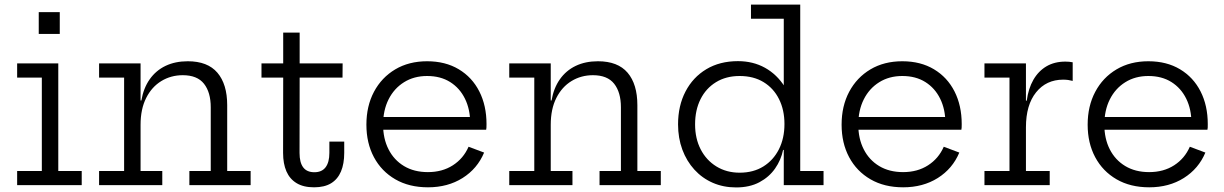

<svg xmlns="http://www.w3.org/2000/svg" viewBox="-20 -810 5355 840"><path d="M235 -62H337.5V0H55V-62H163V-470.5H55V-532.5H235ZM149.5 -757H241.5V-661.5H149.5Z M595 -62H690V0H413.5V-62H523V-470.5H413.5V-532.5H595ZM902 -62V-340.5Q902 -406 872.5 -443.5Q843 -481 779.5 -481Q728 -481 686 -455.5Q644 -430 619.5 -381.5Q595 -333 595 -264L578.5 -370.5H598.5Q608 -425 635 -463.2Q662 -501.5 704.2 -521.8Q746.5 -542 801.5 -542Q888.5 -542 931.2 -491.8Q974 -441.5 974 -350V-62H1076.5V0H808.5V-62Z M1290.5 -141Q1290.5 -99 1306.5 -77.8Q1322.5 -56.5 1355.5 -56.5Q1388 -56.5 1404.5 -78.2Q1421 -100 1421 -141V-190.5H1486V-141.5Q1486 -93.5 1471.8 -59.8Q1457.5 -26 1428.5 -8.2Q1399.5 9.5 1354 9.5Q1307.5 9.5 1277.5 -8.8Q1247.5 -27 1233 -60.5Q1218.5 -94 1218.5 -141L1219 -470.5H1124V-532.5H1219V-667.5H1291V-532.5H1479L1478.5 -470.5H1291Z M1852.5 9.5Q1770 9.5 1709.5 -25.5Q1649 -60.5 1616 -122.2Q1583 -184 1583 -264.5Q1583 -346 1616.2 -408.5Q1649.5 -471 1709.2 -506.5Q1769 -542 1848.5 -542Q1928.5 -542 1987 -507Q2045.5 -472 2077 -410Q2108.5 -348 2108.5 -267Q2108.5 -257.5 2108.2 -252Q2108 -246.5 2107 -242.5H2036Q2036.5 -248.5 2036.8 -255.8Q2037 -263 2037 -272.5Q2037 -332 2014.2 -378.2Q1991.5 -424.5 1949.5 -451Q1907.5 -477.5 1848.5 -477.5Q1791 -477.5 1747.5 -450.2Q1704 -423 1680 -375.2Q1656 -327.5 1656 -264.5Q1656 -203.5 1679.8 -156.8Q1703.5 -110 1747.5 -83.5Q1791.5 -57 1852 -57Q1915 -57 1961.2 -86.8Q2007.5 -116.5 2030 -168L2098 -142.5Q2068.5 -72 2003.8 -31.2Q1939 9.5 1852.5 9.5ZM1628.5 -242.5V-298H2085.5L2106.5 -242.5Z M2389.5 -62H2484.5V0H2208V-62H2317.5V-470.5H2208V-532.5H2389.5ZM2696.5 -62V-340.5Q2696.5 -406 2667 -443.5Q2637.5 -481 2574 -481Q2522.5 -481 2480.5 -455.5Q2438.5 -430 2414 -381.5Q2389.5 -333 2389.5 -264L2373 -370.5H2393Q2402.5 -425 2429.5 -463.2Q2456.5 -501.5 2498.8 -521.8Q2541 -542 2596 -542Q2683 -542 2725.8 -491.8Q2768.5 -441.5 2768.5 -350V-62H2871V0H2603V-62Z M3409 0V-199L3412 -238V-301.5L3409 -371.5V-728H3265.5V-790H3481V-62H3583V0ZM3208.5 -542.5Q3274.5 -542.5 3326.8 -513.5Q3379 -484.5 3413 -430.8Q3447 -377 3458 -302L3412 -267.5Q3412 -329 3388.2 -376.5Q3364.5 -424 3320.5 -450.8Q3276.5 -477.5 3216 -477.5Q3156.5 -477.5 3112.5 -450.5Q3068.5 -423.5 3044.8 -376Q3021 -328.5 3021 -266Q3021 -204 3045.5 -156.5Q3070 -109 3114.2 -81.8Q3158.5 -54.5 3216 -54.5Q3276 -54.5 3319.8 -81.8Q3363.5 -109 3387.8 -157Q3412 -205 3412 -267.5L3423 -154H3406Q3397 -110 3371 -72.8Q3345 -35.5 3302.5 -12.8Q3260 10 3200.5 10Q3145 10 3098.5 -10.2Q3052 -30.5 3018 -67.8Q2984 -105 2965.2 -155.5Q2946.5 -206 2946.5 -266Q2946.5 -347 2979 -409.5Q3011.5 -472 3070.2 -507.2Q3129 -542.5 3208.5 -542.5Z M3931.5 9.5Q3849 9.5 3788.5 -25.5Q3728 -60.5 3695 -122.2Q3662 -184 3662 -264.5Q3662 -346 3695.2 -408.5Q3728.5 -471 3788.2 -506.5Q3848 -542 3927.5 -542Q4007.5 -542 4066 -507Q4124.5 -472 4156 -410Q4187.5 -348 4187.5 -267Q4187.5 -257.5 4187.2 -252Q4187 -246.5 4186 -242.5H4115Q4115.5 -248.5 4115.8 -255.8Q4116 -263 4116 -272.5Q4116 -332 4093.2 -378.2Q4070.5 -424.5 4028.5 -451Q3986.5 -477.5 3927.5 -477.5Q3870 -477.5 3826.5 -450.2Q3783 -423 3759 -375.2Q3735 -327.5 3735 -264.5Q3735 -203.5 3758.8 -156.8Q3782.5 -110 3826.5 -83.5Q3870.5 -57 3931 -57Q3994 -57 4040.2 -86.8Q4086.5 -116.5 4109 -168L4177 -142.5Q4147.5 -72 4082.8 -31.2Q4018 9.5 3931.5 9.5ZM3707.5 -242.5V-298H4164.5L4185.5 -242.5Z M4468.5 -62H4572.5V0H4287V-62H4396.5V-470.5H4287V-532.5H4468.5ZM4673 -456Q4664 -458.5 4653.8 -460Q4643.5 -461.5 4631.5 -461.5Q4557.5 -461.5 4513 -406.2Q4468.5 -351 4468.5 -253L4451.5 -369.5H4472Q4479 -422.5 4501 -460.8Q4523 -499 4558.2 -519.8Q4593.5 -540.5 4641 -540.5Q4650 -540.5 4657.2 -539.8Q4664.5 -539 4673 -537.5Z M5008 9.5Q4925.5 9.5 4865 -25.5Q4804.5 -60.5 4771.5 -122.2Q4738.5 -184 4738.5 -264.5Q4738.5 -346 4771.8 -408.5Q4805 -471 4864.8 -506.5Q4924.5 -542 5004 -542Q5084 -542 5142.5 -507Q5201 -472 5232.5 -410Q5264 -348 5264 -267Q5264 -257.5 5263.8 -252Q5263.5 -246.5 5262.5 -242.5H5191.5Q5192 -248.5 5192.2 -255.8Q5192.5 -263 5192.5 -272.5Q5192.5 -332 5169.8 -378.2Q5147 -424.5 5105 -451Q5063 -477.5 5004 -477.5Q4946.5 -477.5 4903 -450.2Q4859.5 -423 4835.5 -375.2Q4811.5 -327.5 4811.5 -264.5Q4811.5 -203.5 4835.2 -156.8Q4859 -110 4903 -83.5Q4947 -57 5007.5 -57Q5070.5 -57 5116.8 -86.8Q5163 -116.5 5185.5 -168L5253.5 -142.5Q5224 -72 5159.2 -31.2Q5094.5 9.5 5008 9.5ZM4784 -242.5V-298H5241L5262 -242.5Z"/></svg>

Font: Hepta Slab
Style: Regular
Weight: 400
Designer: Michael LaGattuta
Foundry: Michael LaGattuta
Version: Version 1.100